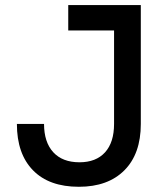

<svg xmlns="http://www.w3.org/2000/svg" viewBox="-20 -713 626 743"><path d="M285.2 9.8Q169.9 9.8 107.7 -54Q45.4 -117.7 45.4 -233.4H150.4Q150.4 -163.1 186 -124Q221.7 -85 287.6 -85Q351.6 -85 386.5 -123.5Q421.4 -162.1 421.4 -233.4V-595.2H244.1V-693.4H524.9V-233.4Q524.9 -117.7 461.4 -54Q397.9 9.8 285.2 9.8Z"/></svg>

Font: Caskaydia Cove Medium
Style: Regular
Weight: 500
Monospace: yes
Designer: Aaron Bell
Foundry: Saja Typeworks
Version: Version 4.300; ttfautohint (v1.8.3)